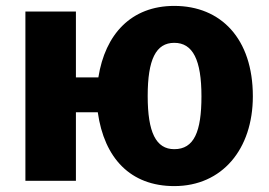

<svg xmlns="http://www.w3.org/2000/svg" viewBox="-20 -612 910 650"><path d="M570 -592C424 -592 336 -496 313 -350H237V-573H66V0H237V-232H311C333 -76 422 18 570 18C732 18 836 -107 836 -286C836 -481 728 -592 570 -592ZM570 -107C508 -107 480 -164 480 -287C480 -411 508 -467 570 -467C633 -467 662 -409 662 -286C662 -166 637 -107 570 -107Z"/></svg>

Font: Glow Sans SC Normal ExtraBold
Style: Regular
Weight: 800
Designer: Ryoko NISHIZUKA (kana, bopomofo & ideographs); Paul D. Hunt (Latin, Greek & Cyrillic); Sandoll Communications, Soo-young
Version: Version 0.93